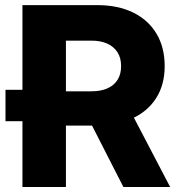

<svg xmlns="http://www.w3.org/2000/svg" viewBox="-20 -748 712 768"><path d="M171.4 -263.2H2V-388.7H171.4ZM69.8 0V-727.5H368.7Q452.1 -727.5 512.7 -697.8Q573.2 -668 606 -613.3Q638.7 -558.6 638.7 -483.4Q638.7 -409.2 604.7 -355.7Q570.8 -302.2 508.5 -273.9Q446.3 -245.6 360.8 -245.6H174.8V-382.8H345.7Q383.3 -382.8 409.7 -394.5Q436 -406.2 450.2 -428.7Q464.4 -451.2 464.4 -483.4Q464.4 -516.1 450.2 -538.6Q436 -561 409.7 -573.2Q383.3 -585.4 345.7 -585.4H243.7V0ZM473.6 0 304.7 -330.6H487.8L660.6 0Z"/></svg>

Font: Inter 24pt ExtraBold
Style: Regular
Weight: 800
Designer: Rasmus Andersson
Foundry: rsms
Version: Version 4.001;git-66647c0bb